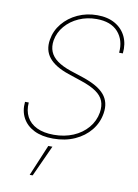

<svg xmlns="http://www.w3.org/2000/svg" viewBox="-104 -805 799 1113"><g transform="rotate(10 296.0 -248.5)"><path d="M247.6 10.7Q181.2 10.7 135.3 -12.2Q89.4 -35.2 67.4 -76.2Q45.4 -117.2 50.8 -170.9H72.8Q68.8 -122.6 87.9 -86.7Q106.9 -50.8 147.5 -31.2Q188 -11.7 247.6 -11.7Q310.5 -11.7 361.8 -33.4Q413.1 -55.2 446.5 -94.5Q480 -133.8 488.8 -185.1Q495.1 -224.1 483.6 -253.4Q472.2 -282.7 439.7 -305.4Q407.2 -328.1 349.6 -347.2L271.5 -373.5Q189.9 -400.9 154.8 -444.6Q119.6 -488.3 130.4 -551.3Q139.2 -605 174.1 -647.2Q209 -689.5 261.7 -713.9Q314.5 -738.3 376.5 -738.3Q439 -738.3 482.2 -713.4Q525.4 -688.5 545.9 -645.3Q566.4 -602.1 560.5 -545.9H538.6Q545.4 -621.1 503.2 -668.5Q460.9 -715.8 376.5 -715.8Q320.8 -715.8 272.7 -694.6Q224.6 -673.3 192.6 -635.7Q160.6 -598.1 152.3 -550.3Q146.5 -513.7 158.2 -484.4Q169.9 -455.1 200.4 -432.9Q231 -410.6 279.8 -394L358.4 -368.2Q402.8 -353 434.3 -335Q465.8 -316.9 484.6 -294.7Q503.4 -272.5 510 -245.1Q516.6 -217.8 511.2 -184.1Q502 -127.4 466.3 -83.5Q430.7 -39.6 374.5 -14.4Q318.4 10.7 247.6 10.7ZM150.9 241.2 228 57.6H252.4L168.5 241.2Z"/></g></svg>

Font: Inter 20pt Thin
Style: Italic
Weight: 250
Italic angle: -9.3988°
Version: Version 4.001;git-66647c0bb